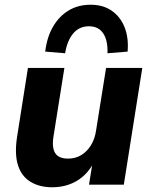

<svg xmlns="http://www.w3.org/2000/svg" viewBox="-20 -780 644 811"><path d="M200 11Q147 11 109 -12Q71 -35 56 -82Q41 -129 52 -201L98 -493H252L206 -204Q201 -174 205.5 -152.5Q210 -131 225.5 -120.5Q241 -110 267 -110Q299 -110 323.5 -125Q348 -140 364.5 -167Q381 -194 386 -230L428 -493H581L503 0H356L371 -94H376Q350 -43 304.5 -16Q259 11 200 11ZM255 -555 171 -562Q178 -622 203.5 -666.5Q229 -711 269.5 -735.5Q310 -760 363 -760Q415 -760 451.5 -735Q488 -710 506 -665.5Q524 -621 519 -562L434 -555Q436 -609 416 -639Q396 -669 356 -669Q315 -669 289.5 -639Q264 -609 255 -555Z"/></svg>

Font: Nunito Sans 11pt ExtraBold
Style: Italic
Weight: 800
Italic angle: -9°
Version: Version 3.101;gftools[0.9.27]